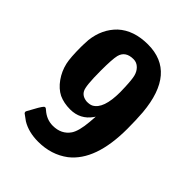

<svg xmlns="http://www.w3.org/2000/svg" viewBox="-209 -831 967 967"><g transform="rotate(45 275.0 -347.0)"><path d="M115 -661Q175 -716 276 -716Q476 -716 499 -456Q503 -402 503 -342Q503 -116 392 -29Q324 22 231 22Q163 22 115 -7Q100 -17 82 -31Q76 -38 81 -46Q116 -112 127 -123Q130 -126 134 -126Q139 -126 146 -119Q182 -87 226 -87Q287 -87 318 -132Q338 -162 344 -232L347 -272Q346 -272 342 -265Q301 -207 230 -207Q185 -207 150 -223Q116 -240 90 -276.5Q64 -313 54 -357Q46 -393 46 -468Q46 -477 46.5 -488.5Q47 -500 47.5 -507.5Q48 -515 48 -519Q58 -606 115 -661ZM317 -595Q300 -612 277 -612Q220 -612 208 -565Q201 -536 201 -454Q201 -345 214 -322Q227 -297 262 -294Q283 -294 295 -300Q347 -327 347 -447Q347 -469 346 -481Q344 -535 338 -557.5Q332 -580 317 -595Z"/></g></svg>

Font: KaTeX_SansSerif
Style: Bold
Weight: 700
Version: Version 1.1; ttfautohint (v1.3)